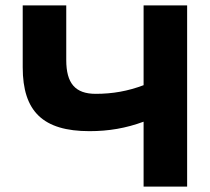

<svg xmlns="http://www.w3.org/2000/svg" viewBox="-20 -690 776 710"><path d="M64 -670V-441C64 -278 139 -205 311 -205C382 -205 446 -216 511 -240V0H672V-670H511V-375C453 -353 396 -343 334 -343C258 -343 225 -382 225 -468V-670Z"/></svg>

Font: LT Wave Alt Black
Style: Regular
Weight: 900
Designer: Daniel Lyons
Version: Version 2.5 (Glyphs App)